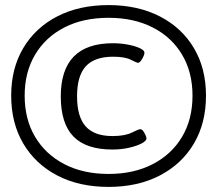

<svg xmlns="http://www.w3.org/2000/svg" viewBox="-20 -729 854 755"><path d="M407 6Q291 6 205 -39Q119 -84 71.5 -164.5Q24 -245 24 -353Q24 -460 71.5 -540Q119 -620 205 -664.5Q291 -709 407 -709Q522 -709 608.5 -664.5Q695 -620 742.5 -540Q790 -460 790 -353Q790 -245 742.5 -164.5Q695 -84 608.5 -39Q522 6 407 6ZM407 -45Q506 -45 580.5 -83.5Q655 -122 696 -191Q737 -260 737 -353Q737 -445 696 -514Q655 -583 580.5 -621Q506 -659 407 -659Q307 -659 233 -621Q159 -583 118 -514Q77 -445 77 -353Q77 -260 118 -191Q159 -122 233 -83.5Q307 -45 407 -45ZM422 -141Q319 -141 269 -192Q219 -243 219 -350Q219 -559 424 -559Q455 -559 483.5 -553.5Q512 -548 530 -539.5Q548 -531 548 -522Q548 -513 539 -497.5Q530 -482 523 -482Q518 -482 494.5 -494Q471 -506 425 -506Q352 -506 317.5 -468.5Q283 -431 283 -350Q283 -270 317 -232Q351 -194 422 -194Q471 -194 498 -207.5Q525 -221 532 -221Q540 -221 548 -206Q556 -191 556 -185Q556 -175 537 -165Q518 -155 487.5 -148Q457 -141 422 -141Z"/></svg>

Font: Asap Semi Expanded Medium
Style: Regular
Weight: 500
Width: 6
Designer: Pablo Cosgaya
Foundry: Omnibus-Type
Version: Version 3.001; ttfautohint (v1.8.4.7-5d5b)